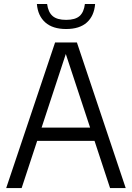

<svg xmlns="http://www.w3.org/2000/svg" viewBox="-20 -956 670 976"><path d="M11.5 0 260 -740H371L619 0H539.5L460.5 -240H169L90 0ZM191.5 -307.5H438L314.5 -681.5ZM316 -808.5Q248 -808.5 210.2 -842Q172.5 -875.5 167.5 -935.5H219.5Q225 -894 247.5 -874.5Q270 -855 316 -855Q362.5 -855 384.5 -874.5Q406.5 -894 411.5 -935.5H463.5Q458.5 -875 421.5 -841.8Q384.5 -808.5 316 -808.5Z"/></svg>

Font: Encode Sans SmCnd
Style: Regular
Weight: 400
Width: 4
Designer: Multiple Designers
Foundry: Impallari Type
Version: Version 3.002; ttfautohint (v1.8.3) -l 8 -r 50 -G 200 -x 14 